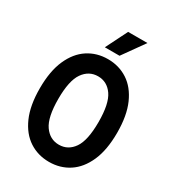

<svg xmlns="http://www.w3.org/2000/svg" viewBox="-215 -1022 1043 1153"><g transform="rotate(30 306.5 -446.0)"><path d="M39 -345Q39 -464 74 -543Q109 -622 169.5 -661.5Q230 -701 307 -701Q384 -701 444.5 -661.5Q505 -622 540 -543Q575 -464 575 -345Q575 -226 540 -147Q505 -68 444.5 -28.5Q384 11 307 11Q230 11 169.5 -28.5Q109 -68 74 -147Q39 -226 39 -345ZM167 -345Q167 -218 205.5 -163Q244 -108 307 -108Q370 -108 408 -163Q446 -218 446 -345Q446 -472 408 -527Q370 -582 307 -582Q244 -582 205.5 -527Q167 -472 167 -345ZM254 -753 329 -903H463L356 -753Z"/></g></svg>

Font: Radio Canada Condensed SemiBold
Style: Regular
Weight: 600
Width: 3
Designer: Charles Daoud, Etienne Aubert Bonn, Alexandre Saumier Demers, Jacques Le Bailly
Foundry: Radio-Canada
Version: Version 2.104; ttfautohint (v1.8.4.7-5d5b);gftools[0.9.28.de